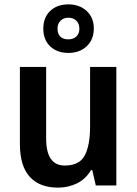

<svg xmlns="http://www.w3.org/2000/svg" viewBox="-20 -848 626 878"><path d="M512 -542V0H418L402 -70H396Q372 -29 332 -9.5Q292 10 245 10Q161 10 116 -39.5Q71 -89 71 -189V-542H191V-215Q191 -91 276 -91Q343 -91 367.5 -137Q392 -183 392 -271V-542ZM293 -606Q241 -606 209.5 -636Q178 -666 178 -717Q178 -768 209.5 -798Q241 -828 293 -828Q343 -828 376 -798Q409 -768 409 -718Q409 -667 376.5 -636.5Q344 -606 293 -606ZM293 -668Q315 -668 329 -681Q343 -694 343 -717Q343 -740 329 -753.5Q315 -767 293 -767Q271 -767 257 -753.5Q243 -740 243 -717Q243 -694 255.5 -681Q268 -668 293 -668Z"/></svg>

Font: Noto Sans Gujarati SemiCondensed SemiBold
Style: Regular
Weight: 600
Width: 4
Designer: Jelle Bosma - Monotype Design Team, Universal Thirst
Foundry: Monotype Imaging Inc.
Version: Version 2.106; ttfautohint (v1.8.4.7-5d5b)